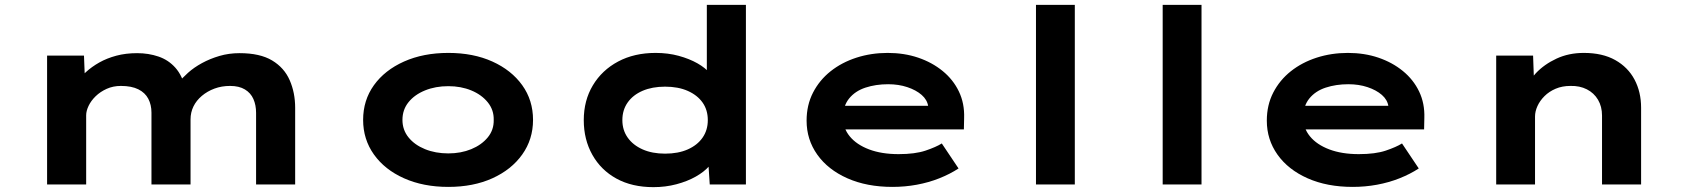

<svg xmlns="http://www.w3.org/2000/svg" viewBox="-20 -760 6956 791"><path d="M174 0V-531H326L331 -403L294 -418Q310 -441 334 -463Q358 -485 389 -502.5Q420 -520 459 -530.5Q498 -541 545 -541Q592 -541 633 -527Q674 -513 702.5 -481Q731 -449 744 -395L703 -400L712 -416Q730 -438 754.5 -460Q779 -482 812 -500Q845 -518 884 -529.5Q923 -541 967 -541Q1051 -541 1101 -511Q1151 -481 1173.5 -429.5Q1196 -378 1196 -316V0H1035V-295Q1035 -327 1024 -352Q1013 -377 989 -391.5Q965 -406 928 -406Q893 -406 863.5 -395Q834 -384 811.5 -365Q789 -346 777 -321.5Q765 -297 765 -268V0H604V-296Q604 -328 591 -353Q578 -378 550 -392Q522 -406 478 -406Q446 -406 419.5 -394Q393 -382 374 -363.5Q355 -345 345 -324Q335 -303 335 -285V0Z M1827 10Q1724 10 1644.5 -25.5Q1565 -61 1520.5 -123.5Q1476 -186 1476 -266Q1476 -347 1520.5 -409Q1565 -471 1644.5 -506.5Q1724 -542 1827 -542Q1930 -542 2008.5 -506.5Q2087 -471 2131.5 -409Q2176 -347 2176 -266Q2176 -186 2131.5 -123.5Q2087 -61 2008.5 -25.5Q1930 10 1827 10ZM1827 -128Q1879 -128 1921.5 -145.5Q1964 -163 1989.5 -194Q2015 -225 2014 -266Q2015 -307 1989.5 -338.5Q1964 -370 1921.5 -387.5Q1879 -405 1827 -405Q1774 -405 1731 -387.5Q1688 -370 1663 -339Q1638 -308 1638 -266Q1638 -225 1663 -194Q1688 -163 1731 -145.5Q1774 -128 1827 -128Z M2672 11Q2584 11 2520 -24Q2456 -59 2420.5 -122Q2385 -185 2385 -265Q2385 -346 2422.5 -408.5Q2460 -471 2526.5 -506.5Q2593 -542 2681 -542Q2732 -542 2776 -530Q2820 -518 2853.5 -499Q2887 -480 2907 -455.5Q2927 -431 2930 -407L2892 -398V-740H3053V0H2904L2895 -137L2927 -126Q2924 -101 2902.5 -76.5Q2881 -52 2846.5 -32.5Q2812 -13 2767 -1Q2722 11 2672 11ZM2720 -127Q2774 -127 2813.5 -144.5Q2853 -162 2874.5 -193Q2896 -224 2896 -265Q2896 -307 2874.5 -337.5Q2853 -368 2813.5 -385.5Q2774 -403 2720 -403Q2667 -403 2627.5 -386Q2588 -369 2566 -338Q2544 -307 2544 -265Q2544 -224 2566 -193Q2588 -162 2627.5 -144.5Q2667 -127 2720 -127Z M3657 10Q3551 10 3471 -25.5Q3391 -61 3347 -123Q3303 -185 3303 -263Q3303 -327 3329.5 -378.5Q3356 -430 3402 -466.5Q3448 -503 3508.5 -522.5Q3569 -542 3637 -542Q3705 -542 3762.5 -522.5Q3820 -503 3863.5 -467.5Q3907 -432 3930.5 -383Q3954 -334 3952 -274L3951 -227H3416L3393 -324H3821L3804 -302V-322Q3800 -349 3777 -369Q3754 -389 3718 -401Q3682 -413 3639 -413Q3588 -413 3545.5 -399Q3503 -385 3478 -354Q3453 -323 3453 -275Q3453 -232 3481 -198Q3509 -164 3560.5 -144.5Q3612 -125 3682 -125Q3750 -125 3793 -139.5Q3836 -154 3860 -169L3929 -66Q3894 -43 3850 -25.5Q3806 -8 3757 1Q3708 10 3657 10Z M4248 0V-740H4408V0Z M4770 0V-740H4930V0Z M5553 10Q5447 10 5367 -25.5Q5287 -61 5243 -123Q5199 -185 5199 -263Q5199 -327 5225.5 -378.5Q5252 -430 5298 -466.5Q5344 -503 5404.5 -522.5Q5465 -542 5533 -542Q5601 -542 5658.5 -522.5Q5716 -503 5759.5 -467.5Q5803 -432 5826.5 -383Q5850 -334 5848 -274L5847 -227H5312L5289 -324H5717L5700 -302V-322Q5696 -349 5673 -369Q5650 -389 5614 -401Q5578 -413 5535 -413Q5484 -413 5441.5 -399Q5399 -385 5374 -354Q5349 -323 5349 -275Q5349 -232 5377 -198Q5405 -164 5456.5 -144.5Q5508 -125 5578 -125Q5646 -125 5689 -139.5Q5732 -154 5756 -169L5825 -66Q5790 -43 5746 -25.5Q5702 -8 5653 1Q5604 10 5553 10Z M6144 0V-531H6296L6301 -391L6258 -381Q6273 -422 6307.5 -458.5Q6342 -495 6392.5 -518.5Q6443 -542 6505 -542Q6582 -542 6634.5 -512.5Q6687 -483 6714 -432Q6741 -381 6741 -316V0H6580V-284Q6580 -321 6563.5 -349Q6547 -377 6517.5 -392Q6488 -407 6450 -406Q6416 -406 6389 -394.5Q6362 -383 6343 -364Q6324 -345 6314 -323Q6304 -301 6304 -280V0H6225Q6187 0 6167 0Q6147 0 6144 0Z"/></svg>

Font: Lexend Tera
Style: Bold
Weight: 700
Designer: Bonnie Shaver-Troup, Thomas Jockin
Foundry: Lexend
Version: Version 1.007